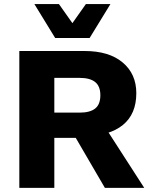

<svg xmlns="http://www.w3.org/2000/svg" viewBox="-20 -906 729 926"><path d="M388 -660Q505.8 -660 571.6 -604.7Q637.4 -549.4 637.4 -456.8Q637.4 -355.8 572.3 -303Q507.2 -250.2 389.4 -250.2L372.8 -241H242V0H73.2V-660ZM363.6 -362.8Q414.2 -362.8 439.1 -382.7Q464 -402.6 464 -446.6Q464 -490 439.1 -510.2Q414.2 -530.4 363.6 -530.4H242V-362.8ZM464.8 -327 675.6 0H485.8L317.4 -289ZM512.6 -886.4 412.2 -722.6H246.2L145.8 -886.4H264.2L329.2 -794.4L394.2 -886.4Z"/></svg>

Font: Work Sans
Style: Regular
Weight: 400
Designer: Wei Huang
Foundry: Wei Huang
Version: Version 2.006; ttfautohint (v1.8.1.43-b0c9)